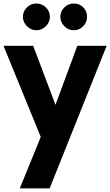

<svg xmlns="http://www.w3.org/2000/svg" viewBox="-26 -757 619 1077"><path d="M177.7 -587.4Q147.5 -587.4 125 -610.1Q102.5 -632.8 102.5 -662.6Q102.5 -693.8 125 -715.6Q147.5 -737.3 177.7 -737.3Q209 -737.3 231.4 -715.6Q253.9 -693.8 253.9 -662.6Q253.9 -632.3 231.2 -609.9Q208.5 -587.4 177.7 -587.4ZM387.7 -587.4Q357.4 -587.4 335 -610.1Q312.5 -632.8 312.5 -662.6Q312.5 -693.8 335 -715.6Q357.4 -737.3 387.7 -737.3Q419.4 -737.3 440.9 -715.8Q462.4 -694.3 462.4 -662.6Q462.4 -632.3 440.7 -609.9Q418.9 -587.4 387.7 -587.4ZM407.7 -500H572.3L252.4 299.8H85L202.6 11.2L-6.3 -500H160.2L285.2 -168.9Z"/></svg>

Font: Now
Style: Bold
Weight: 700
Designer: Alfredo Marco Pradil
Foundry: Alfredo Marco Pradil
Version: Version 1.002;PS 001.002;hotconv 1.0.88;makeotf.lib2.5.64775